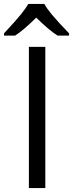

<svg xmlns="http://www.w3.org/2000/svg" viewBox="-48 -951 369 971"><path d="M98.1 0V-713.9H181.2V0ZM-27.8 -782.2Q34.2 -848.6 59.1 -879.9Q84 -911.1 95.2 -931.2H176.3Q187 -910.6 213.6 -878.2Q240.2 -845.7 301.3 -782.2V-771H243.2Q200.2 -797.9 135.3 -861.8Q68.8 -796.4 28.3 -771H-27.8Z"/></svg>

Font: HunimalSansv1.5
Style: Regular
Weight: 400
Foundry: Ascender Corporation
Version: Version 1.10